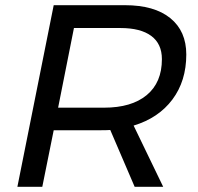

<svg xmlns="http://www.w3.org/2000/svg" viewBox="-20 -720 763 740"><path d="M495 -236 609 0H499L405 -219Q392 -218 365 -218H187L143 0H47L187 -700H461Q575 -700 636.5 -650Q698 -600 698 -510Q698 -408 644.5 -336.5Q591 -265 495 -236ZM604 -492Q604 -551 563 -581.5Q522 -612 444 -612H265L204 -305H381Q487 -305 545.5 -353.5Q604 -402 604 -492Z"/></svg>

Font: Gontserrat
Style: Italic
Weight: 400
Italic angle: -11.3°
Designer: Julieta Ulanovsky
Foundry: Julieta Ulanovsky
Version: Version 6.001